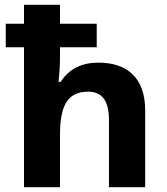

<svg xmlns="http://www.w3.org/2000/svg" viewBox="-20 -780 696 800"><path d="M230 -760H80V-681H4V-583H80V0H230V-218C230 -334 258 -398 347 -398C407 -398 434 -358 434 -280V0H585V-319C585 -458 508 -519 390 -519C322 -519 268 -494 233 -439H224C227 -466 230 -508 230 -537V-583H383V-681H230Z"/></svg>

Font: Noto Sans Canadian Aboriginal
Style: Bold
Weight: 700
Designer: Monotype Design Team, Typotheque's Kevin King
Foundry: Monotype Imaging Inc.
Version: Version 2.004